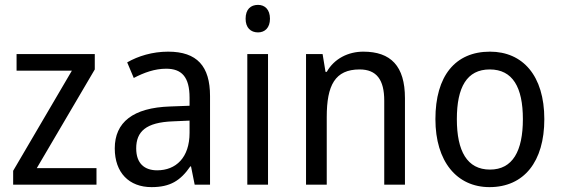

<svg xmlns="http://www.w3.org/2000/svg" viewBox="-20 -758 2303 788"><path d="M376 0V-68H131L369 -473V-536H48V-468H275L34 -57V0Z M670 -546C606 -546 547 -528 502 -502L529 -438C571 -460 615 -476 662 -476C725 -476 758 -443 758 -357V-324L678 -321C526 -316 451 -256 451 -149C451 -49 510 10 602 10C679 10 721 -17 761 -75H764L779 0H842V-364C842 -486 789 -546 670 -546ZM690 -260 758 -263V-213C758 -111 702 -59 625 -59C573 -59 539 -87 539 -149C539 -218 579 -256 690 -260Z M1039 -738C1009 -738 988 -720 988 -681C988 -644 1009 -625 1039 -625C1067 -625 1088 -644 1088 -681C1088 -719 1067 -738 1039 -738ZM1080 -536H995V0H1080Z M1471 -546C1410 -546 1352 -518 1321 -463H1316L1304 -536H1236V0H1321V-278C1321 -408 1355 -473 1456 -473C1526 -473 1557 -430 1557 -345V0H1642V-355C1642 -487 1584 -546 1471 -546Z M2214 -269C2214 -448 2125 -546 1991 -546C1848 -546 1767 -446 1767 -269C1767 -95 1855 10 1989 10C2131 10 2214 -95 2214 -269ZM1855 -269C1855 -400 1896 -473 1990 -473C2084 -473 2126 -400 2126 -269C2126 -138 2084 -62 1991 -62C1897 -62 1855 -138 1855 -269Z"/></svg>

Font: Noto Sans Myanmar UI SemiCondensed
Style: Regular
Weight: 400
Width: 4
Designer: Monotype Design Team
Foundry: Monotype Imaging Inc.
Version: Version 2.103